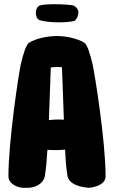

<svg xmlns="http://www.w3.org/2000/svg" viewBox="-20 -881 541 911"><path d="M169 -785C188 -779 224 -775 258 -775C287 -775 314 -777 330 -781C343 -783 352 -809 352 -825C352 -833 343 -849 328 -855C318 -858 277 -861 240 -861C209 -861 180 -859 169 -855C156 -850 150 -834 150 -821C150 -809 154 -789 169 -785ZM419 -577C407 -628 394 -670 379 -679C347 -698 296 -710 251 -710C203 -710 150 -698 119 -679C104 -670 91 -628 79 -577C69 -535 20 -211 20 -45C20 -6 69 13 101 10C142 13 186 -6 193 -47C198 -77 202 -118 205 -170C217 -169 233 -169 253 -169C263 -169 276 -170 289 -171C291 -119 295 -77 300 -47C307 -6 361 7 402 10C434 7 481 -6 481 -45C481 -211 429 -535 419 -577ZM253 -314C242 -314 228 -313 212 -311C215 -385 218 -469 221 -561C232 -562 241 -563 251 -563C259 -563 267 -563 274 -562C278 -471 280 -387 283 -313C273 -314 263 -314 253 -314Z"/></svg>

Font: Manosque
Style: Regular
Weight: 400
Designer: Ariel Martín Pérez
Foundry: Ariel Martín Pérez
Version: Version 1.005;hotconv 1.0.109;makeotfexe 2.5.65596